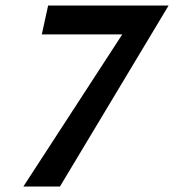

<svg xmlns="http://www.w3.org/2000/svg" viewBox="-20 -678 633 698"><path d="M65 0 446 -586 500 -553H132L155 -658H593L198 0Z"/></svg>

Font: Ysabeau Office
Style: Bold Italic
Weight: 700
Italic angle: -12°
Designer: Christian Thalmann (Catharsis Fonts)
Version: Version 2.001;gftools[0.9.30]; featfreeze: tnum,lnum,ss02